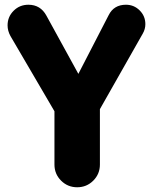

<svg xmlns="http://www.w3.org/2000/svg" viewBox="-20 -783 646 811"><path d="M210 -88V-313L24 -631Q12 -653 12 -676Q12 -712 37.5 -737.5Q63 -763 100 -763Q151 -763 176 -717L311 -471L439 -719Q461 -763 512 -763Q546 -763 570 -739Q594 -715 594 -681Q594 -660 583 -641L402 -322V-88Q402 -48 374 -20Q346 8 306 8Q266 8 238 -20Q210 -48 210 -88Z"/></svg>

Font: Jellee Roman
Style: Regular
Weight: 400
Designer: Alfredo Marco Pradil
Foundry: Alfredo Marco Pradil
Version: Version 1.016;PS 001.016;hotconv 1.0.88;makeotf.lib2.5.64775